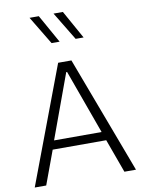

<svg xmlns="http://www.w3.org/2000/svg" viewBox="-101 -1010 793 1078"><g transform="rotate(-10 296.0 -471.5)"><path d="M334.5 -943.4H281.2L378.9 -782.2H424.3ZM197.3 -943.4H144.5L241.7 -782.2H287.6ZM449.2 -191.9 519 0H585L334.5 -667H258.8L7.8 0H73.2L144 -191.9ZM299.3 -607.4 431.6 -241.7H160.6L294.4 -607.4Z"/></g></svg>

Font: Estedad Light
Style: Regular
Weight: 300
Designer: Amin Abedi
Version: Version 7.3